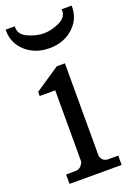

<svg xmlns="http://www.w3.org/2000/svg" viewBox="-160 -812 608 869"><g transform="rotate(-20 144.0 -377.5)"><path d="M-15 -755H29V-748Q29 -715 67.5 -697.5Q106 -680 142.5 -680Q179 -680 217 -697.5Q255 -715 255 -748V-755H303V-750Q303 -689 257.5 -648.5Q212 -608 144 -608Q76 -608 30.5 -648.5Q-15 -689 -15 -750ZM185 -75Q192 -45 221 -45H269V0H18V-45L71 -46Q91 -50 102 -75V-420H27V-440L146 -520H185Z"/></g></svg>

Font: Sawarabi Mincho
Style: Regular
Weight: 400
Version: Version 1.00